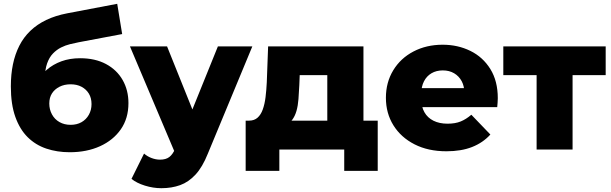

<svg xmlns="http://www.w3.org/2000/svg" viewBox="-20 -786 3213 1009"><path d="M346 14Q280 14 223.5 -5Q167 -24 125.5 -65Q84 -106 60.5 -172Q37 -238 37 -332Q37 -395 48 -448Q59 -501 81.5 -545.5Q104 -590 139.5 -624Q175 -658 223 -681Q271 -704 333 -716L596 -766L622 -607L394 -564Q373 -560 348.5 -554Q324 -548 301 -536.5Q278 -525 258.5 -505Q239 -485 227.5 -452.5Q216 -420 216 -372Q216 -358 217.5 -349.5Q219 -341 220 -330.5Q221 -320 221 -299L168 -348Q192 -390 225.5 -419Q259 -448 303 -464Q347 -480 401 -480Q480 -480 537 -449.5Q594 -419 624.5 -365.5Q655 -312 655 -244Q655 -164 615 -106.5Q575 -49 505.5 -17.5Q436 14 346 14ZM351 -130Q384 -130 408.5 -144Q433 -158 447 -183Q461 -208 461 -239Q461 -271 447 -294Q433 -317 408.5 -330Q384 -343 351 -343Q318 -343 292.5 -330Q267 -317 253 -295Q239 -273 239 -242Q239 -211 253 -185Q267 -159 292.5 -144.5Q318 -130 351 -130Z M828 203Q785 203 741.5 189.5Q698 176 671 154L737 21Q754 36 776.5 44.5Q799 53 821 53Q852 53 870 39Q888 25 901 -5L926 -68L941 -87L1125 -542H1306L1072 22Q1044 92 1007.5 131.5Q971 171 926.5 187Q882 203 828 203ZM902 23 663 -542H858L1034 -104Z M1700 -83V-391H1555L1553 -339Q1551 -300 1548.5 -265.5Q1546 -231 1538 -203Q1530 -175 1515 -155.5Q1500 -136 1475 -127L1289 -152Q1316 -152 1333.5 -167.5Q1351 -183 1361 -211Q1371 -239 1375.5 -275.5Q1380 -312 1382 -353L1389 -542H1890V-83ZM1271 112V-152H1965V112H1789V0H1448V112Z M2326 9Q2230 9 2158.5 -27.5Q2087 -64 2047.5 -127.5Q2008 -191 2008 -272Q2008 -353 2046.5 -416.5Q2085 -480 2153 -515.5Q2221 -551 2306 -551Q2386 -551 2452 -518.5Q2518 -486 2557 -423Q2596 -360 2596 -270Q2596 -260 2595 -247Q2594 -234 2593 -223H2164V-323H2492L2420 -295Q2421 -332 2406.5 -359Q2392 -386 2366.5 -401Q2341 -416 2307 -416Q2273 -416 2247.5 -401Q2222 -386 2208 -358.5Q2194 -331 2194 -294V-265Q2194 -225 2210.5 -196Q2227 -167 2258 -151.5Q2289 -136 2332 -136Q2372 -136 2400.5 -147.5Q2429 -159 2457 -183L2557 -79Q2518 -36 2461 -13.5Q2404 9 2326 9Z M2800 0V-433L2841 -391H2625V-542H3163V-391H2947L2989 -433V0Z"/></svg>

Font: MOST Montserrat ExtraBold
Style: Regular
Weight: 800
Designer: Julieta Ulanovsky
Foundry: Julieta Ulanovsky
Version: Version 8.000;March 11, 2024;FontCreator 15.0.0.2926 64-bit